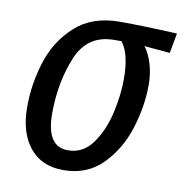

<svg xmlns="http://www.w3.org/2000/svg" viewBox="-67 -596 642 671"><g transform="rotate(10 254.5 -260.5)"><path d="M38 -184Q38 -265 63 -344.5Q88 -424 148 -478.5Q208 -533 306 -533Q389 -533 509 -527L496 -456L405 -464Q422 -442 432.5 -407Q443 -372 443 -333Q443 -257 418 -177.5Q393 -98 338.5 -43Q284 12 200 12Q123 12 80.5 -40.5Q38 -93 38 -184ZM354 -338Q354 -427 323 -467H297Q202 -467 165 -376.5Q128 -286 128 -176Q128 -59 204 -59Q258 -59 291.5 -106Q325 -153 339.5 -217.5Q354 -282 354 -338Z"/></g></svg>

Font: Fira Sans Extra Condensed
Style: Italic
Weight: 400
Width: 3
Italic angle: -8°
Designer: Carrois Corporate & Edenspiekermann AG
Foundry: Carrois Corporate GbR & Edenspiekermann AG
Version: Version 4.203